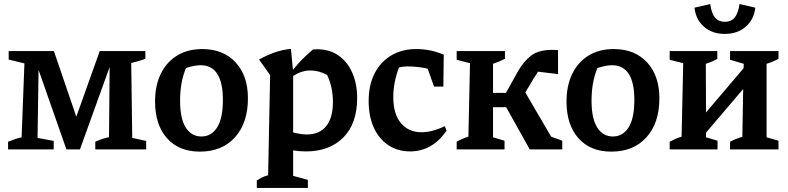

<svg xmlns="http://www.w3.org/2000/svg" viewBox="-20 -740 3905 951"><path d="M635 -57 704 -42V0H452V-38Q469 -46 489 -52.5Q509 -59 520 -60L523 -408L376 0H309L171 -394L166 -57L246 -42V0H20V-38Q37 -45 53.5 -50.5Q70 -56 87 -60L101 -426L23 -445V-487H247L358 -162L474 -487H700V-449Q670 -437 630 -428Z M970 11Q866 11 807 -55.5Q748 -122 748 -237Q748 -316 776.5 -374.5Q805 -433 857.5 -465Q910 -497 982 -497Q1086 -497 1147 -431Q1208 -365 1208 -253Q1208 -131 1144 -60Q1080 11 970 11ZM978 -64Q1027 -64 1055.5 -109Q1084 -154 1084 -245Q1084 -417 973 -417Q945 -417 901 -403Q886 -366 879 -326.5Q872 -287 872 -241Q872 -153 900 -108.5Q928 -64 978 -64Z M1252 191V154Q1263 147 1276 140Q1289 133 1308 128L1318 -368L1263 -445Q1302 -467 1341 -480.5Q1380 -494 1421 -498L1431 -394Q1454 -423 1478.5 -447.5Q1503 -472 1530 -495Q1541 -496 1551 -496Q1612 -496 1656 -465.5Q1700 -435 1724.5 -380.5Q1749 -326 1749 -254Q1749 -128 1680.5 -59Q1612 10 1495 10Q1465 10 1432 5V131L1505 151V191ZM1517 -391Q1475 -391 1432 -364V-84Q1471 -74 1499 -74Q1563 -74 1596 -115.5Q1629 -157 1629 -234Q1629 -309 1600 -369Q1559 -391 1517 -391Z M2011 10Q1950 10 1903.5 -21Q1857 -52 1831.5 -108Q1806 -164 1806 -239Q1806 -319 1835.5 -376.5Q1865 -434 1918 -465.5Q1971 -497 2042 -497Q2113 -497 2178 -469L2176 -311H2130L2098 -400Q2050 -411 1997 -411Q1976 -411 1956 -406Q1928 -331 1928 -259Q1928 -175 1966 -130Q2004 -85 2068 -85Q2120 -85 2183 -115L2192 -93Q2121 10 2011 10Z M2242 0V-38Q2267 -53 2300 -63L2308 -427L2242 -444V-487H2481V-449Q2455 -435 2422 -424V-280H2486L2545 -386Q2573 -435 2610 -464Q2647 -493 2714 -493Q2727 -493 2744 -492V-373L2645 -385Q2640 -377 2634.5 -368.5Q2629 -360 2623 -351L2582 -282L2710 -63L2765 -43V0H2604L2487 -209H2422V-60L2479 -43V0Z M3008 11Q2904 11 2845 -55.5Q2786 -122 2786 -237Q2786 -316 2814.5 -374.5Q2843 -433 2895.5 -465Q2948 -497 3020 -497Q3124 -497 3185 -431Q3246 -365 3246 -253Q3246 -131 3182 -60Q3118 11 3008 11ZM3016 -64Q3065 -64 3093.5 -109Q3122 -154 3122 -245Q3122 -417 3011 -417Q2983 -417 2939 -403Q2924 -366 2917 -326.5Q2910 -287 2910 -241Q2910 -153 2938 -108.5Q2966 -64 3016 -64Z M3297 0V-38Q3311 -45 3324.5 -51.5Q3338 -58 3356 -63L3364 -427L3297 -444V-487H3533V-448Q3520 -441 3506 -435Q3492 -429 3476 -424L3477 -183L3663 -402L3664 -424L3596 -444V-487H3836V-449Q3812 -435 3777 -424V-60L3836 -43V0H3596V-38Q3611 -46 3626.5 -52Q3642 -58 3657 -63L3661 -299L3477 -83V-60L3534 -43V0ZM3570 -572Q3507 -572 3466.5 -608Q3426 -644 3420 -702L3498 -720Q3504 -673 3522 -652.5Q3540 -632 3570 -632Q3601 -632 3618.5 -652.5Q3636 -673 3643 -720L3721 -702Q3715 -644 3674 -608Q3633 -572 3570 -572Z"/></svg>

Font: Piazzolla SemiBold
Style: Regular
Weight: 600
Designer: Juan Pablo del Peral
Foundry: Huerta Tipografica
Version: Version 1.330